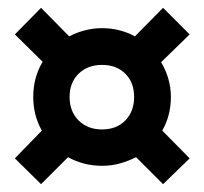

<svg xmlns="http://www.w3.org/2000/svg" viewBox="-20 -594 521 491"><path d="M65 -346Q65 -396 89 -436L18 -506L85 -574L157 -501Q176 -511 197.5 -516.5Q219 -522 241 -522Q264 -522 285.5 -516.5Q307 -511 325 -501L397 -574L465 -506L392 -435Q404 -415 410.5 -392.5Q417 -370 417 -346Q417 -299 395 -260L465 -189L397 -123L328 -192Q308 -182 286.5 -176Q265 -170 241 -170Q194 -170 154 -192L85 -123L18 -189L87 -260Q65 -299 65 -346ZM158 -346Q158 -309 181 -286Q204 -263 241 -263Q278 -263 300.5 -286Q323 -309 323 -346Q323 -383 300.5 -405.5Q278 -428 241 -428Q204 -428 181 -405.5Q158 -383 158 -346Z"/></svg>

Font: Kreon Light Medium
Style: Regular
Weight: 500
Version: Version 2.002